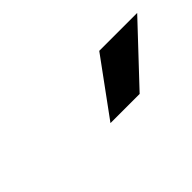

<svg xmlns="http://www.w3.org/2000/svg" viewBox="-8 -928 605 605"><g transform="rotate(-45 294.5 -626.0)"><path d="M402 -719 266 -533H396L571 -719Z"/></g></svg>

Font: Falling Sky
Style: ExBdObl
Weight: 400
Designer: Paul D. Hunt
Foundry: Adobe Systems Incorporated
Version: Version 1.02